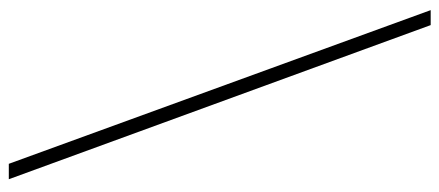

<svg xmlns="http://www.w3.org/2000/svg" viewBox="-301 -521 998 436"><g transform="rotate(90 198.0 -303.0)"><path d="M3 -782H37L387 176H352Z"/></g></svg>

Font: SpoqaHanSansJP-Thin
Style: Regular
Weight: 250
Designer: [Source Han Sans]
Ryoko NISHIZUKA  (kana & ideographs); Paul D. Hunt (Latin, Greek & Cyrillic); Wenlong ZHANG  (bopomofo
Foundry: Spoqa (http://bi.spoqa.com)
Version: Version 1.002.20150607